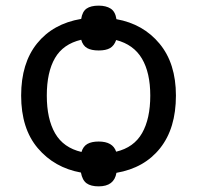

<svg xmlns="http://www.w3.org/2000/svg" viewBox="-20 -608 699 681"><path d="M604 -269Q604 -153 548 -82.5Q492 -12 393 5Q385 53 330 53Q302 53 287 42Q272 31 267 4Q173 -13 114 -82.5Q55 -152 55 -269Q55 -384 111.5 -454Q168 -524 268 -541Q272 -567 287 -577.5Q302 -588 330 -588Q356 -588 372.5 -577.5Q389 -567 393 -540Q488 -523 546 -453Q604 -383 604 -269ZM513 -269Q513 -350 483.5 -400Q454 -450 392 -466Q385 -446 370.5 -437.5Q356 -429 330 -429Q304 -429 289 -437.5Q274 -446 268 -467Q204 -452 175 -402Q146 -352 146 -269Q146 -186 175.5 -135Q205 -84 269 -69Q275 -89 290 -97.5Q305 -106 330 -106Q380 -106 392 -70Q455 -85 484 -136Q513 -187 513 -269Z"/></svg>

Font: Noto Sans
Style: Regular
Weight: 400
Designer: Monotype Design Team
Foundry: Monotype Imaging Inc.
Version: Version 2.007